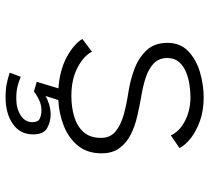

<svg xmlns="http://www.w3.org/2000/svg" viewBox="-51 -501 752 690"><g transform="rotate(90 325.0 -156.0)"><path d="M330 200Q301.5 200 280.5 195.8Q259.5 191.5 241 185L256 145.5Q272.5 152.5 290.5 157Q308.5 161.5 334 161.5Q370.5 161.5 394.8 145.5Q419 129.5 419 104Q419 83 406 77Q393 71 376.5 71Q357 71 337.8 80.2Q318.5 89.5 309 98L274 88L297.5 10Q232 5.5 185 -20Q138 -45.5 120 -76L166 -110.5Q180 -81.5 222.2 -59Q264.5 -36.5 325 -36.5Q366 -36.5 400.2 -47Q434.5 -57.5 455 -80.8Q475.5 -104 475.5 -143Q475.5 -177 451.2 -196.2Q427 -215.5 389.2 -225.5Q351.5 -235.5 311 -241.5Q270.5 -247.5 229.5 -262.5Q188.5 -277.5 161.2 -306.2Q134 -335 134 -381.5Q134 -428 164.2 -456.8Q194.5 -485.5 240 -498.8Q285.5 -512 330.5 -512Q376.5 -512 414 -498.8Q451.5 -485.5 476.8 -465.5Q502 -445.5 512 -425L466.5 -394Q452.5 -425 414.5 -444.8Q376.5 -464.5 328.5 -464.5Q309 -464.5 285 -461Q261 -457.5 239 -448.5Q217 -439.5 202.8 -423.2Q188.5 -407 188.5 -381Q188.5 -351 208.2 -332.2Q228 -313.5 261 -303Q294 -292.5 333 -286.5Q364 -281 398.5 -273Q433 -265 463.2 -250Q493.5 -235 512.2 -209.5Q531 -184 531 -145Q531 -93.5 503.5 -60Q476 -26.5 432.2 -9.2Q388.5 8 339.5 10.5L325 56.5Q337 49 354.8 43.5Q372.5 38 391.5 38Q417.5 38 440.2 50.5Q463 63 463 101Q463 148 425.2 174Q387.5 200 330 200Z"/></g></svg>

Font: Trispace ExtraLight
Style: Regular
Weight: 200
Designer: Tyler Finck
Foundry: Etcetera Type Company
Version: Version 1.210; ttfautohint (v1.8.3)